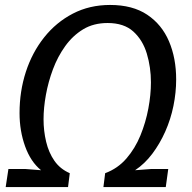

<svg xmlns="http://www.w3.org/2000/svg" viewBox="-20 -756 775 776"><path d="M405 -56Q456 -75 491 -115.5Q526 -156 547.5 -208.5Q569 -261 579.5 -317Q590 -373 590 -423Q590 -484 573.5 -539Q557 -594 519 -628.5Q481 -663 415 -663Q358 -663 316 -637.5Q274 -612 243.5 -569.5Q213 -527 194 -476Q175 -425 165.5 -372.5Q156 -320 156 -274Q156 -227 166.5 -183Q177 -139 200 -106Q223 -73 262 -56L255 0H3L14 -73H82L146 -68Q104 -102 81.5 -164.5Q59 -227 59 -299Q59 -387 84.5 -465.5Q110 -544 158.5 -605Q207 -666 274.5 -701Q342 -736 425 -736Q516 -736 575 -696.5Q634 -657 663 -589Q692 -521 692 -435Q692 -382 681 -328Q670 -274 648 -224.5Q626 -175 595.5 -134.5Q565 -94 526 -68L592 -73H660L650 0H398Z"/></svg>

Font: Rosario Medium
Style: Italic
Weight: 500
Italic angle: -8.05°
Version: Version 1.201